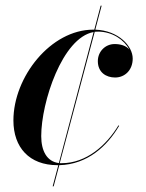

<svg xmlns="http://www.w3.org/2000/svg" viewBox="-20 -575 516 680"><path d="M340 -555H336.5L314 -470H310.5C159.5 -470 27.5 -302.5 27.5 -148.5C27.5 -52.5 84 10 183.5 10C184.5 10 185.5 10 186.5 10L166.5 85H170L190 10C290 7.5 360 -58 402 -129.5L399.5 -131C356.5 -60 286 3 198 3C196 3 194 3 191.5 3L315.5 -462.5C319.5 -463 323.5 -463 327.5 -463C378 -463 420.5 -433.5 438 -399.5C426.5 -413.5 406.5 -419 386 -419C353 -419 326.5 -392.5 326.5 -358.5C326.5 -318.5 356 -300.5 387.5 -300.5C422.5 -300.5 450 -327 450 -367.5C450 -412.5 399 -467 317.5 -470ZM126 -93C126 -212.5 200.5 -441.5 311.5 -461.5L188.5 2.5C146.5 -2.5 126 -40 126 -93Z"/></svg>

Font: Bodoni* 48pt Medium
Style: Italic
Weight: 500
Italic angle: -13°
Version: Version 2.3